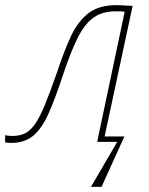

<svg xmlns="http://www.w3.org/2000/svg" viewBox="-73 -552 578 747"><path d="M281 175 383 0H305L412 -506Q402 -508 391 -508Q380 -508 377 -508Q327 -508 293 -485Q259 -462 231.5 -409Q204 -356 174 -266Q142 -168 115 -108.5Q88 -49 54.5 -22.5Q21 4 -29 4Q-43 4 -53 2V-26Q-48 -25 -41.5 -24Q-35 -23 -26 -23Q3 -23 24 -33Q45 -43 63.5 -69.5Q82 -96 102 -145Q122 -194 149 -271Q176 -353 203 -411Q230 -469 271 -500.5Q312 -532 380 -532Q397 -532 415 -530.5Q433 -529 443 -529L334 -21H411L322 175Z"/></svg>

Font: Noto Sans Thin
Style: Italic
Weight: 100
Italic angle: -12°
Designer: Monotype Design Team
Foundry: Monotype Imaging Inc.
Version: Version 2.013; ttfautohint (v1.8.4.7-5d5b)